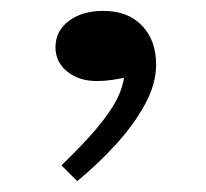

<svg xmlns="http://www.w3.org/2000/svg" viewBox="-20 -136 379 353"><path d="M122 197 93 168Q122 140 146.5 113Q171 86 187.5 59.5Q204 33 208 7Q199 9 185.5 11Q172 13 158 13Q125 13 103.5 -4.5Q82 -22 82 -49Q82 -79 106.5 -97.5Q131 -116 170 -116Q215 -116 241 -89Q267 -62 267 -17Q267 18 247 55Q227 92 194.5 128Q162 164 122 197Z"/></svg>

Font: BioRhyme SemiExpanded
Style: Regular
Weight: 400
Width: 6
Designer: Aoife Mooney
Foundry: Aoife Mooney Type
Version: Version 1.600;gftools[0.9.33]